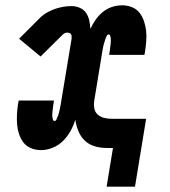

<svg xmlns="http://www.w3.org/2000/svg" viewBox="-20 -558 640 724"><path d="M382 146 406 0H382Q359 0 337 -6.5Q315 -13 299.5 -28Q284 -43 275.5 -64Q267 -85 264 -107Q258 -86 246.5 -65Q235 -44 218 -27Q201 -10 179 -1Q157 8 134 8Q115 8 97.5 1Q80 -6 69 -20Q58 -34 52 -52Q46 -70 44.5 -88.5Q43 -107 44 -126.5Q45 -146 48 -166Q49 -168 49 -170.5Q49 -173 50 -175Q50 -176 50 -177Q50 -178 50 -179H184Q183 -178 183 -177Q183 -176 183 -175Q183 -174 182.5 -172Q182 -170 182 -169Q181 -164 180.5 -159.5Q180 -155 179.5 -151Q179 -147 178.5 -142.5Q178 -138 177.5 -133.5Q177 -129 177 -124.5Q177 -120 177.5 -116Q178 -112 179.5 -107Q181 -102 185 -102Q191 -102 192.5 -106.5Q194 -111 196 -115Q198 -119 199.5 -123.5Q201 -128 202 -132Q203 -136 204 -140Q205 -144 206 -148.5Q207 -153 207.5 -157Q208 -161 209 -165L250 -412Q250 -417 250 -421Q250 -425 248 -428.5Q246 -432 242 -433.5Q238 -435 233 -435Q228 -435 223.5 -432.5Q219 -430 215 -426Q215 -426 215 -426Q215 -426 215 -426Q215 -426 215 -426Q215 -426 215 -426L133 -345L52 -412L134 -494Q146 -505 160.5 -512.5Q175 -520 189.5 -525Q204 -530 219.5 -532.5Q235 -535 250 -535Q266 -535 281 -528.5Q296 -522 304.5 -509.5Q313 -497 316.5 -481Q320 -465 321 -449Q329 -467 340.5 -483.5Q352 -500 368 -513Q384 -526 403 -532Q422 -538 441 -538Q460 -538 477.5 -531Q495 -524 506 -510Q517 -496 523 -478Q529 -460 531 -441.5Q533 -423 531.5 -403.5Q530 -384 527 -364Q527 -362 526.5 -359.5Q526 -357 525 -355Q525 -354 525 -353Q525 -352 525 -351H392Q392 -352 392 -353Q392 -354 392 -355Q392 -356 392.5 -358Q393 -360 393 -361Q394 -366 394.5 -370.5Q395 -375 395.5 -379Q396 -383 396.5 -387.5Q397 -392 397.5 -396.5Q398 -401 398 -405.5Q398 -410 397.5 -414Q397 -418 395.5 -423Q394 -428 390 -428Q385 -428 383 -423.5Q381 -419 379 -415Q377 -411 376 -406.5Q375 -402 373.5 -398Q372 -394 371 -390Q370 -386 369 -381.5Q368 -377 367.5 -373Q367 -369 366 -365L335 -176Q333 -162 336 -148Q339 -134 349 -125.5Q359 -117 372.5 -113.5Q386 -110 401 -110H531L489 146Z"/></svg>

Font: Iosevka Slab XBdEx
Style: Italic
Weight: 800
Width: 7
Italic angle: -9°
Monospace: yes
Designer: Belleve Invis
Foundry: Belleve Invis
Version: Version 11.1.1; ttfautohint (v1.8.3)